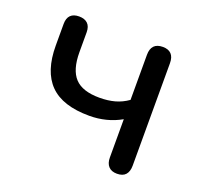

<svg xmlns="http://www.w3.org/2000/svg" viewBox="-95 -600 746 713"><g transform="rotate(20 278.5 -243.5)"><path d="M434 7Q412 7 400.5 -5.5Q389 -18 389 -41V-192Q361 -176 329.5 -168Q298 -160 264 -160Q158 -160 108 -210.5Q58 -261 58 -363V-448Q58 -471 69.5 -482.5Q81 -494 103 -494Q125 -494 137 -482.5Q149 -471 149 -448V-370Q149 -300 179 -268Q209 -236 276 -236Q310 -236 337 -243.5Q364 -251 388 -268V-446Q388 -494 434 -494Q456 -494 467.5 -482Q479 -470 479 -446V-41Q479 -18 468 -5.5Q457 7 434 7Z"/></g></svg>

Font: Nunito Medium
Style: Regular
Weight: 500
Designer: Vernon Adams
Foundry: Vernon Adams
Version: Version 3.602